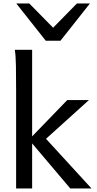

<svg xmlns="http://www.w3.org/2000/svg" viewBox="-20 -1062 545 1082"><path d="M70.8 0V-551.8Q70.8 -630.9 69.8 -690.2Q68.8 -749.5 63.5 -781.2H161.1V-293.5L358.9 -498H481L239.3 -279.8L495.6 0H376L161.1 -253.9V0ZM145 -1042.5 279.3 -905.8 413.6 -1042.5H486.8L320.8 -832.5H237.8L71.8 -1042.5Z"/></svg>

Font: Andika New Basic
Style: Regular
Weight: 400
Designer: Victor Gaultney, Annie Olsen, Julie Remington, Don Collingsworth, Eric Hays
Foundry: SIL International
Version: Version 5.500; ttfautohint (v1.8.3)